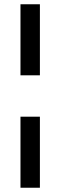

<svg xmlns="http://www.w3.org/2000/svg" viewBox="-20 -720 283 900"><path d="M167 160H76V-173H167ZM167 -367H76V-700H167Z"/></svg>

Font: Hind Medium
Style: Regular
Weight: 500
Designer: Manushi Parikh, Satya Rajpurohit
Foundry: Indian Type Foundry
Version: Version 1.201;PS 1.0;hotconv 1.0.78;makeotf.lib2.5.61930; tt